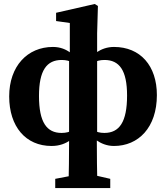

<svg xmlns="http://www.w3.org/2000/svg" viewBox="-20 -735 849 982"><path d="M262.5 227H543.9V179.7L457 159.7H367L262.5 179.7V227ZM330.3 227H478.2C476.2 138.3 475.2 59 475.2 -16.4L476.8 -39.4V-564.6L480.8 -704.5L464.6 -714.6L266.9 -669.6V-627.4L337.1 -617.4V-465.9L333.3 -455.1V-9.9C333.3 66.1 332.3 138.3 330.3 227ZM243.6 11.6C327.4 11.6 367.2 -40.7 393.9 -72.2V-109C366.4 -75.4 341.9 -55.1 295 -55.1C219.2 -55.1 179.4 -109.1 179.4 -244.1C179.4 -375.7 219.2 -428.3 295.7 -428.3C341.9 -428.3 367.9 -408.7 393.9 -375.1V-410.4C367.2 -442.7 327.4 -494.9 250.8 -494.9C120.2 -494.9 27 -396.4 27 -241.9C27 -87.4 111.6 11.6 243.6 11.6ZM562.9 11.6C687.7 11.6 782.4 -82.6 782.4 -248.7C782.4 -398.8 697.8 -494.9 562.9 -494.9C493.5 -494.9 447.2 -451.3 415.5 -411.1V-374.4C442.2 -407.2 467.5 -428.3 514.3 -428.3C590.2 -428.3 629.9 -375.7 629.9 -246.5C629.9 -110.5 590.2 -55.1 513.6 -55.1C467.5 -55.1 442.2 -76.1 415.5 -108.2V-73C442.2 -40.7 489.9 11.6 562.9 11.6Z"/></svg>

Font: Source Serif Variable
Style: Regular
Weight: 389
Designer: Frank Grießhammer
Foundry: Adobe Systems Incorporated
Version: Version 3.001;hotconv 1.0.111;makeotfexe 2.5.65597